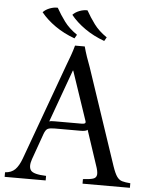

<svg xmlns="http://www.w3.org/2000/svg" viewBox="-58 -918 752 965"><g transform="rotate(5 317.5 -435.0)"><path d="M543 -100Q555 -65 566 -49.5Q577 -34 592.5 -29.5Q608 -25 634 -23V0H395V-23Q429 -25 445.5 -30Q462 -35 464 -51Q466 -67 454 -100L397 -272Q392 -267 382 -265.5Q372 -264 361 -264H230Q208 -264 197 -259Q186 -254 178 -232L131 -100Q118 -62 131.5 -43.5Q145 -25 209 -23V0H2V-23Q34 -25 52.5 -43.5Q71 -62 85 -100L262 -586Q272 -612 281 -637Q290 -662 297 -688H346Q353 -662 361.5 -637Q370 -612 380 -586ZM363 -300Q376 -300 381 -303.5Q386 -307 381 -319L299 -562H297L201 -297Q206 -299 213 -299.5Q220 -300 229 -300ZM344 -870Q363 -836 387 -803.5Q411 -771 452 -743L441 -724Q386 -744 342.5 -774.5Q299 -805 270 -841Q283 -855 304 -863Q325 -871 344 -870ZM194 -870Q213 -836 237 -803.5Q261 -771 302 -743L291 -724Q236 -744 192.5 -774.5Q149 -805 120 -841Q133 -855 154 -863Q175 -871 194 -870Z"/></g></svg>

Font: Bona Nova SC
Style: Regular
Weight: 400
Designer: Mateusz Machalski
Foundry: Capitalics
Version: Version 4.001; ttfautohint (v1.8.4.7-5d5b)